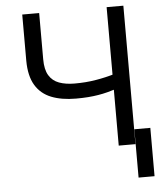

<svg xmlns="http://www.w3.org/2000/svg" viewBox="-60 -779 833 1005"><g transform="rotate(-5 357.0 -276.5)"><path d="M94.7 -727.5H183.6V-484.4Q183.6 -430.7 202.1 -399.9Q220.7 -369.1 255.4 -356.4Q290 -343.8 336.9 -343.8Q366.2 -343.8 393.8 -345.9Q421.4 -348.1 448 -352.5Q474.6 -356.9 500 -362.8Q525.4 -368.7 549.8 -376V-296.9Q525.9 -289.6 502.7 -283.4Q479.5 -277.3 454.3 -273.2Q429.2 -269 400.6 -266.8Q372.1 -264.6 336.9 -264.6Q261.7 -264.6 207.5 -286.1Q153.3 -307.6 124.3 -356Q95.2 -404.3 94.7 -484.4ZM538.1 -727.5H626V0H538.1ZM710.9 -78.1V175.8H627V-78.1Z"/></g></svg>

Font: Inter V
Style: 
Weight: 400
Designer: Rasmus Andersson
Foundry: rsms
Version: Version 4.000;git-a3f224843